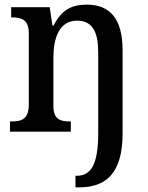

<svg xmlns="http://www.w3.org/2000/svg" viewBox="-20 -567 638 827"><path d="M305 240H320C430 240 508 187 508 8V-351C508 -488 452 -547 354 -547C289 -547 245 -525 211 -457H206L194 -536H28V-492H31C72 -492 104 -483 104 -424V-116C104 -53 72 -44 30 -44H23V0H285V-44H282C240 -44 210 -52 210 -111V-318C210 -403 235 -478 312 -478C379 -478 403 -428 403 -342V7C403 147 369 190 311 190H305Z"/></svg>

Font: Noto Serif SemiCondensed Medium
Style: Regular
Weight: 500
Width: 4
Designer: Monotype Design Team
Foundry: Monotype Imaging Inc.
Version: Version 2.014